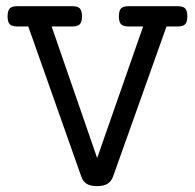

<svg xmlns="http://www.w3.org/2000/svg" viewBox="-20 -600 640 630"><path d="M35.6 -513.2Q19 -513.2 12 -520.5Q4.9 -527.8 4.9 -546.4Q4.9 -564.9 12 -572.3Q19 -579.6 35.6 -579.6H218.3Q234.9 -579.6 241.9 -572.3Q249 -564.9 249 -546.4Q249 -527.8 241.9 -520.5Q234.9 -513.2 218.3 -513.2H149.4L298.8 -81.5L449.7 -513.2H400.9Q384.3 -513.2 377.2 -520.5Q370.1 -527.8 370.1 -546.4Q370.1 -564.9 377.2 -572.3Q384.3 -579.6 400.9 -579.6H564Q580.6 -579.6 587.6 -572.3Q594.7 -564.9 594.7 -546.4Q594.7 -527.8 587.6 -520.5Q580.6 -513.2 564 -513.2H526.4L351.1 -21Q344.7 -3.9 332 3.4Q319.3 10.7 298.3 10.7Q277.3 10.7 264.9 3.4Q252.4 -3.9 246.6 -21L72.8 -513.2Z"/></svg>

Font: Courier Prime
Style: Regular
Weight: 400
Designer: Alan Dague-Greene
Foundry: Quote-Unquote Apps
Version: Version 1.203